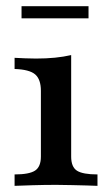

<svg xmlns="http://www.w3.org/2000/svg" viewBox="-20 -604 357 624"><path d="M27.4 0V-37.1Q75 -37.1 94 -49.6Q112.9 -62.1 112.9 -95.2V-308.9Q112.9 -346 94.4 -362.1Q75.8 -378.2 27.4 -379.8V-416.1Q43.5 -415.3 61.3 -414.5Q79 -413.7 96.8 -413.7Q129.8 -413.7 158.5 -416.5Q187.1 -419.4 211.3 -425V-95.2Q211.3 -61.3 230.2 -49.2Q249.2 -37.1 296.8 -37.1V0Q284.7 -0.8 262.5 -1.2Q240.3 -1.6 214.5 -2.4Q188.7 -3.2 162.9 -3.2Q124.2 -3.2 85.5 -2Q46.8 -0.8 27.4 0ZM50 -544.4V-583.9H267.7V-544.4Z"/></svg>

Font: Playfair 9pt SemiBold
Style: Regular
Weight: 600
Designer: Claus Eggers Sørensen
Foundry: Claus Eggers Sørensen
Version: Version 2.001;gftools[0.9.30]